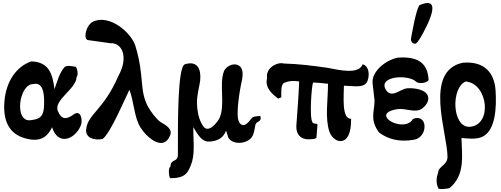

<svg xmlns="http://www.w3.org/2000/svg" viewBox="-20 -930 3336 1279"><path d="M201 -370C267 -385 274 -308 274 -249C274 -166 260 -137 182 -129C73 -117 106 -370 201 -370ZM490 -417C503 -428 496 -476 484 -485C462 -488 424 -499 408 -481C374 -439 362 -390 343 -336C330 -439 306 -518 187 -521C83 -483 22 -383 10 -261C-2 -131 36 -37 153 -7C251 18 295 -18 327 -82C367 43 478 -1 517 -91C534 -127 519 -203 471 -168C424 -133 390 -131 366 -189C333 -263 490 -338 490 -417Z M573 -662 716 -642C799 -646 834 -542 771 -429C669 -193 565 -172 554 -69C548 -12 605 7 663 -4C714 -38 814 -276 842 -332C873 -253 873 -147 917 -79C961 -10 1071 82 1114 -30C1131 -74 1078 -100 1051 -116C1022 -135 985 -186 968 -216C905 -329 945 -416 882 -624C855 -712 711 -837 600 -786C551 -763 529 -659 573 -662Z M1268 -83C1296 -34 1325 13 1368 13C1418 13 1466 -4 1486 -60L1501 -13C1531 38 1622 28 1655 -13C1673 -38 1674 -63 1681 -96C1686 -128 1727 -112 1714 -158C1695 -155 1667 -157 1656 -142C1644 -128 1632 -109 1614 -100C1596 -90 1577 -104 1572 -120C1547 -160 1581 -346 1586 -369C1594 -402 1605 -455 1584 -482C1550 -522 1484 -492 1471 -453C1439 -364 1482 -231 1442 -143C1432 -122 1370 -36 1334 -89C1305 -130 1294 -183 1292 -246C1292 -298 1306 -343 1313 -390C1322 -467 1297 -528 1212 -502C1162 -487 1165 -107 1165 99C1165 157 1118 122 1115 181C1099 188 1105 245 1113 257C1216 257 1234 224 1260 145C1279 76 1266 -18 1268 -83Z M2088 -14 2095 -101C2089 -110 2067 -102 2062 -115C2040 -144 2055 -349 2065 -380C2099 -380 2133 -375 2165 -372C2165 -267 2144 -144 2174 -54C2185 -16 2235 32 2280 -1C2312 -26 2319 -84 2319 -139C2254 -135 2271 -294 2271 -359C2294 -359 2326 -355 2351 -355C2401 -355 2425 -366 2433 -408C2442 -449 2431 -492 2396 -502C2369 -430 2234 -465 2163 -478C2066 -492 1975 -504 1869 -507C1833 -519 1747 -481 1759 -409C1742 -343 1799 -299 1833 -273L1854 -282C1854 -316 1849 -369 1875 -379C1907 -392 1939 -394 1973 -387C1969 -286 1961 -190 1954 -91C1952 -38 1980 -3 2032 -2C2043 -2 2087 -2 2088 -14Z M2773 -895C2749 -852 2729 -730 2718 -675C2714 -653 2732 -634 2750 -640C2762 -644 2793 -699 2799 -711C2880 -862 2890 -946 2773 -895ZM2630 -546C2542 -528 2454 -449 2462 -376L2475 -261C2475 -185 2441 -135 2505 -47C2565 -3 2639 18 2737 1C2781 -6 2810 -46 2808 -92C2806 -133 2773 -157 2730 -137C2697 -73 2575 -105 2555 -150C2541 -182 2590 -198 2629 -203C2685 -211 2746 -174 2792 -207C2816 -225 2848 -263 2826 -300C2808 -331 2749 -345 2695 -342C2646 -339 2590 -271 2551 -331C2494 -424 2701 -437 2753 -385C2765 -373 2816 -372 2835 -396C2830 -515 2758 -555 2630 -546Z M2961 115C2961 170 2899 179 2899 219C2886 254 2884 288 2899 323C2899 335 2967 328 2977 321C3080 234 3057 104 3054 -11C3097 -7 3148 -1 3186 -16C3282 -52 3289 -216 3281 -330C3273 -444 3207 -525 3062 -512C2801 -456 2961 -42 2961 115ZM3106 -85C2990 -85 2984 -346 3082 -387C3231 -376 3264 -93 3106 -85Z"/></svg>

Font: Philokalia
Style: Regular
Weight: 400
Version: Version 001.010